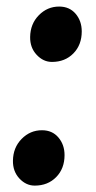

<svg xmlns="http://www.w3.org/2000/svg" viewBox="-20 -559 292 586"><path d="M72 -446Q72.5 -486 98.5 -512.5Q124.5 -539 160.5 -539Q192 -539 210.8 -517Q229.5 -495 229.5 -463Q229.5 -422 204 -396Q178.5 -370 138.5 -370Q112 -370 91.8 -391.8Q71.5 -413.5 72 -446ZM19.5 -68.5Q20 -108.5 46 -135Q72 -161.5 108 -161.5Q139.5 -161.5 158.2 -139.5Q177 -117.5 177 -85.5Q177 -44.5 151.5 -18.5Q126 7.5 86 7.5Q59.5 7.5 39.2 -14.2Q19 -36 19.5 -68.5Z"/></svg>

Font: Merriweather 24pt Black
Style: Italic
Weight: 900
Italic angle: -7.8°
Designer: Eben Sorkin
Foundry: Eben Sorkin
Version: Version 2.101